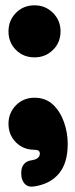

<svg xmlns="http://www.w3.org/2000/svg" viewBox="-20 -542 283 723"><path d="M110 -174Q152 -174 179.5 -148Q207 -122 221 -82Q235 -42 235 0Q235 72 202 111.5Q169 151 109 160Q86 164 73 150Q60 136 60 112V109Q60 66 102 61Q130 56 130 36Q130 22 110 22ZM110 22Q68 22 40 -6Q12 -34 12 -76Q12 -117 40 -145.5Q68 -174 110 -174Q151 -174 179.5 -145.5Q208 -117 208 -76Q208 -34 179.5 -6Q151 22 110 22ZM110 -326Q68 -326 40 -354Q12 -382 12 -424Q12 -465 40 -493.5Q68 -522 110 -522Q151 -522 179.5 -493.5Q208 -465 208 -424Q208 -382 179.5 -354Q151 -326 110 -326Z"/></svg>

Font: Winky Sans ExtraBold
Style: Regular
Weight: 800
Designer: Simon Atzbach
Foundry: typofactur
Version: Version 1.205